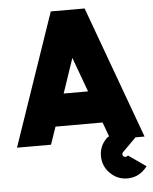

<svg xmlns="http://www.w3.org/2000/svg" viewBox="-60 -750 809 1012"><g transform="rotate(-5 344.5 -244.0)"><path d="M679 157 586 92Q585 93 584.5 93.5Q584 94 584 94Q579 98 573 98Q567 98 562 94Q557 89 557 83Q557 80 558.5 77Q560 74 562 72L652 -18H500Q494 -17 489.5 -14.5Q485 -12 482 -8Q444 29 444 83Q444 136 482 174Q520 212 573 212Q626 212 664 174Q668 170 671.5 166Q675 162 679 157ZM277 -263 339 -446 406 -263ZM219 -93H468L502 0H682L426 -700H247L7 0H187Z"/></g></svg>

Font: Unageo
Style: Black
Weight: 900
Designer: Richard Sepsi
Foundry: Richard Sepsi
Version: Version 2.000